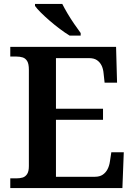

<svg xmlns="http://www.w3.org/2000/svg" viewBox="-20 -951 682 971"><path d="M32 0V-49H63Q80 -49 94 -53Q108 -57 117 -70.5Q126 -84 126 -111V-598Q126 -628 117.5 -642Q109 -656 95 -660.5Q81 -665 63 -665H32V-714H567L572 -533H509L504 -579Q502 -603 493.5 -620Q485 -637 470 -647Q455 -657 431 -657H263V-401H501V-345H263V-57H460Q484 -57 499.5 -67.5Q515 -78 524 -95.5Q533 -113 536 -135L543 -181H606L599 0ZM332 -771Q309 -785 283 -804.5Q257 -824 231.5 -846Q206 -868 186 -888Q166 -908 157 -921V-931H295Q306 -909 322 -882Q338 -855 356 -829Q374 -803 388 -784V-771Z"/></svg>

Font: Noto Serif Armenian SemiBold
Style: Regular
Weight: 600
Version: Version 2.007